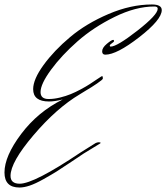

<svg xmlns="http://www.w3.org/2000/svg" viewBox="-26 -791 742 857"><path d="M-6 -21Q-6 -94 68.5 -193Q143 -292 254 -347Q218 -338 193 -338Q122 -338 122 -393Q122 -437 168.5 -501Q215 -565 287 -625.5Q359 -686 458.5 -728.5Q558 -771 652 -771Q696 -771 696 -746Q696 -703 595.5 -625Q495 -547 444 -547Q430 -547 430 -562Q430 -578 451 -595.5Q472 -613 479 -613Q483 -613 483 -608Q483 -604 473.5 -598Q464 -592 464 -587Q464 -583 468 -583Q496 -583 587 -654Q678 -725 678 -752Q678 -762 663 -762Q580 -762 485.5 -715.5Q391 -669 320 -606.5Q249 -544 202 -480Q155 -416 155 -380Q155 -349 191 -349Q215 -349 241.5 -355.5Q268 -362 290 -371Q312 -380 336 -393Q360 -406 374.5 -415.5Q389 -425 404.5 -435.5Q420 -446 422 -447Q427 -451 430 -451Q433 -451 433 -443V-440Q433 -436 407.5 -418.5Q382 -401 356 -386L330 -370Q226 -308 123.5 -187.5Q21 -67 21 -6Q21 29 62 29Q126 29 333 -110L400 -152Q407 -156 415 -156Q423 -156 423 -153Q423 -152 420 -150L348 -106Q339 -100 292 -68.5Q245 -37 225 -24.5Q205 -12 168.5 8.5Q132 29 106.5 37.5Q81 46 61 46Q-6 46 -6 -21Z"/></svg>

Font: Herr Von Muellerhoff
Style: Regular
Weight: 400
Designer: Alejandro Paul
Foundry: Alejandro Paul
Version: Version 1.000